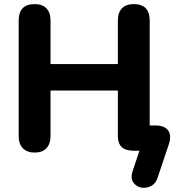

<svg xmlns="http://www.w3.org/2000/svg" viewBox="-20 -734 850 935"><path d="M803 -34 747 133Q735 169 699 178Q663 187 637.5 164Q612 141 626 99L659 0H630Q554 0 554 -71V-293H226V-71Q226 -33 206 -12Q186 9 149 9Q112 9 91.5 -12Q71 -33 71 -71V-634Q71 -714 149 -714Q186 -714 206 -693.5Q226 -673 226 -634V-422H554V-634Q554 -673 574 -693.5Q594 -714 631 -714Q709 -714 709 -634V-123H737Q781 -123 798.5 -99Q816 -75 803 -34Z"/></svg>

Font: Nunito ExtraBold
Style: Regular
Weight: 800
Designer: Vernon Adams
Foundry: Vernon Adams
Version: Version 3.602